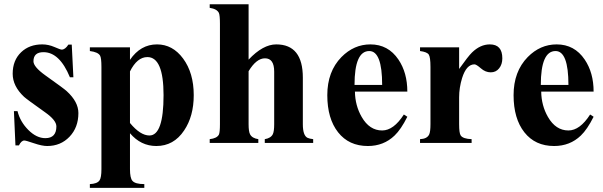

<svg xmlns="http://www.w3.org/2000/svg" viewBox="-20 -682 2876 916"><path d="M354 -142.6Q354 -74.2 311.8 -29.8Q269.5 14.6 205.1 14.6Q180.7 14.6 142.1 1.5Q103.5 -11.7 96.2 -11.7Q82 -11.7 70.3 11.7H53.7L46.4 -151.9H63.5Q76.2 -101.1 115.2 -62Q154.3 -22.9 196.3 -22.9Q249 -22.9 249 -79.1Q249 -108.4 194.8 -146.5Q106 -209.5 94.7 -220.2Q40.5 -271 40.5 -330.1Q40.5 -394.5 81.1 -433.1Q120.1 -470.2 181.6 -470.2Q210.9 -470.2 239.5 -457.8Q268.1 -445.3 274.4 -445.3Q291 -445.3 306.2 -469.2H322.3L330.1 -313.5H313.5Q264.2 -433.1 187.5 -433.1Q139.6 -433.1 139.6 -389.6Q139.6 -363.3 195.3 -323.2Q286.6 -258.3 298.3 -247.1Q354 -196.3 354 -142.6Z M904.3 -228Q904.3 -127.4 858.4 -59.6Q809.1 14.6 725.6 14.6Q651.9 14.6 600.1 -46.4V125Q600.1 167.5 611.8 180.7Q625 196.3 668.5 196.3V214.4H408.7V196.3Q444.3 194.8 455.1 178.2Q463.9 165 463.9 125V-362.8Q463.9 -405.3 457.5 -416.5Q447.8 -433.6 408.7 -438.5V-456.1H600.1V-396.5Q650.4 -470.2 729 -470.2Q803.7 -470.2 853.5 -402.8Q904.3 -334 904.3 -228ZM760.3 -228Q760.3 -409.7 683.1 -409.7Q634.3 -409.7 600.1 -341.3V-95.2Q649.4 -35.6 692.9 -35.6Q760.3 -35.6 760.3 -228Z M1474.1 0H1243.2V-18.1Q1272.5 -22.9 1281.7 -42Q1288.1 -55.2 1288.1 -89.4V-340.3Q1288.1 -403.8 1244.1 -403.8Q1203.1 -403.8 1166 -342.3V-89.4Q1166 -54.7 1172.9 -41.5Q1182.6 -22.5 1212.4 -18.1V0H980.5V-18.1Q1015.1 -22 1024.4 -40Q1029.3 -50.8 1029.3 -89.4V-568.4Q1029.3 -608.9 1024.4 -620.1Q1015.1 -639.6 980.5 -644.5V-661.6H1166V-397.5Q1234.4 -470.2 1297.9 -470.2Q1424.8 -470.2 1424.8 -311.5V-89.4Q1424.8 -35.2 1447.3 -24.4Q1457 -20 1474.1 -18.1Z M1923.3 -125Q1893.1 -64.5 1862.3 -35.2Q1810.5 14.6 1734.9 14.6Q1644.5 14.6 1593 -50.8Q1541.5 -116.2 1541.5 -228Q1541.5 -340.8 1608.9 -409.7Q1668.5 -470.2 1747.1 -470.2Q1832 -470.2 1880.9 -397.9Q1923.3 -335 1923.3 -245.1H1673.3Q1674.3 -178.2 1705.6 -124Q1742.7 -59.6 1803.2 -59.6Q1857.9 -59.6 1906.7 -135.7ZM1803.2 -276.9Q1803.2 -438.5 1741.7 -438.5Q1671.4 -438.5 1671.4 -276.9Z M2376.5 -403.8Q2376.5 -375 2361.3 -356Q2346.2 -336.9 2321.3 -336.9Q2295.9 -336.9 2274.2 -356Q2252.4 -375 2243.7 -375Q2205.1 -375 2184.6 -309.6Q2170.4 -263.7 2170.4 -217.3V-89.4Q2170.4 -47.4 2177.7 -36.1Q2188.5 -19.5 2230 -18.1V0H1983.9V-18.1Q2017.1 -19.5 2027.3 -40Q2033.7 -53.2 2033.7 -89.4V-362.8Q2033.7 -409.2 2025.6 -421.6Q2017.6 -434.1 1983.9 -438.5V-456.1H2170.4V-353Q2213.4 -413.6 2231.9 -431.6Q2271.5 -470.2 2316.9 -470.2Q2376.5 -470.2 2376.5 -403.8Z M2812 -125Q2781.7 -64.5 2751 -35.2Q2699.2 14.6 2623.5 14.6Q2533.2 14.6 2481.7 -50.8Q2430.2 -116.2 2430.2 -228Q2430.2 -340.8 2497.6 -409.7Q2557.1 -470.2 2635.7 -470.2Q2720.7 -470.2 2769.5 -397.9Q2812 -335 2812 -245.1H2562Q2563 -178.2 2594.2 -124Q2631.3 -59.6 2691.9 -59.6Q2746.6 -59.6 2795.4 -135.7ZM2691.9 -276.9Q2691.9 -438.5 2630.4 -438.5Q2560.1 -438.5 2560.1 -276.9Z"/></svg>

Font: Dai Banna SIL Book
Style: Bold
Weight: 700
Designer: Victor Gaultney
Foundry: SIL International
Version: Version 2.000